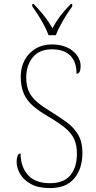

<svg xmlns="http://www.w3.org/2000/svg" viewBox="-20 -951 490 981"><path d="M235 10Q176 10 138.5 -10.5Q101 -31 83 -62Q65 -93 65 -125Q65 -141 69.5 -154Q74 -167 85 -167Q86 -97 123.5 -56Q161 -15 235 -15Q306 -15 339.5 -55.5Q373 -96 373 -166Q373 -210 358.5 -241Q344 -272 311.5 -298.5Q279 -325 226 -356Q180 -383 149 -409.5Q118 -436 102 -472Q86 -508 86 -561Q86 -606 105.5 -643Q125 -680 161 -702Q197 -724 246 -724Q290 -724 323 -708.5Q356 -693 374 -667.5Q392 -642 392 -614Q392 -574 371 -574Q371 -636 338.5 -667.5Q306 -699 246 -699Q180 -699 147 -657.5Q114 -616 114 -555Q114 -511 128.5 -481.5Q143 -452 170.5 -429Q198 -406 239 -381Q281 -355 318 -328.5Q355 -302 378 -265Q401 -228 401 -170Q401 -89 359.5 -39.5Q318 10 235 10ZM228 -771Q220 -794 206 -820.5Q192 -847 175.5 -873Q159 -899 145 -918V-931H152Q185 -896 206 -869.5Q227 -843 248 -807Q268 -843 288 -869.5Q308 -896 342 -931H349V-918Q335 -899 318.5 -873Q302 -847 288 -820.5Q274 -794 265 -771Z"/></svg>

Font: Noto Serif Ethiopic SemiCondensed Thin
Style: Regular
Weight: 100
Width: 4
Designer: Monotype Design Team
Foundry: Monotype Imaging Inc.
Version: Version 2.102; ttfautohint (v1.8.4.7-5d5b)